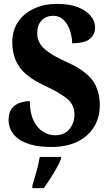

<svg xmlns="http://www.w3.org/2000/svg" viewBox="-20 -744 562 985"><path d="M245 10Q179 10 135.5 -3Q92 -16 68 -36.5Q44 -57 34 -81Q24 -105 24 -128Q24 -165 39.5 -186Q55 -207 80 -216Q105 -225 133 -225Q133 -165 152 -126Q171 -87 200.5 -68.5Q230 -50 262 -50Q310 -50 336 -81.5Q362 -113 362 -156Q362 -208 322 -239.5Q282 -271 210 -304Q114 -349 78.5 -402Q43 -455 43 -527Q43 -588 73 -632Q103 -676 155 -700Q207 -724 271 -724Q339 -724 382.5 -706Q426 -688 447 -660.5Q468 -633 468 -603Q468 -567 441 -544.5Q414 -522 350 -522Q350 -555 339 -587.5Q328 -620 306.5 -641.5Q285 -663 253 -663Q218 -663 194.5 -640Q171 -617 171 -572Q171 -547 183 -524Q195 -501 227.5 -477.5Q260 -454 322 -426Q419 -382 455.5 -330.5Q492 -279 492 -205Q492 -140 461.5 -91.5Q431 -43 375.5 -16.5Q320 10 245 10ZM146 208Q155 178 167 136Q179 94 184 61H293V71Q285 92 270 119Q255 146 237.5 173Q220 200 205 221H146Z"/></svg>

Font: Noto Serif Tamil Condensed ExtraBold
Style: Italic
Weight: 800
Width: 3
Italic angle: -12°
Designer: Indian Type Foundry, Tom Grace, and the Monotype Design Team
Foundry: Monotype Imaging Inc.
Version: Version 2.003; ttfautohint (v1.8.4.7-5d5b)